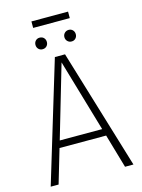

<svg xmlns="http://www.w3.org/2000/svg" viewBox="-133 -983 780 1058"><g transform="rotate(-15 257.0 -453.5)"><path d="M445 0 389 -193H123L66 0H21L228 -684H286L493 0ZM135 -233H377L256 -646ZM207 -776Q207 -762 198 -752.5Q189 -743 174 -743Q160 -743 151 -752.5Q142 -762 142 -776Q142 -790 151 -799.5Q160 -809 174 -809Q189 -809 198 -799.5Q207 -790 207 -776ZM372 -776Q372 -762 363 -752.5Q354 -743 340 -743Q326 -743 316.5 -752.5Q307 -762 307 -776Q307 -790 316.5 -799.5Q326 -809 340 -809Q354 -809 363 -799.5Q372 -790 372 -776ZM363 -870H154V-907H363Z"/></g></svg>

Font: Fira Sans Condensed ExtraLight
Style: Regular
Weight: 275
Width: 3
Designer: Carrois Corporate & Edenspiekermann AG
Foundry: Carrois Corporate GbR & Edenspiekermann AG
Version: Version 4.203